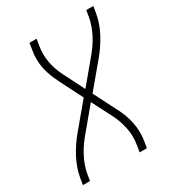

<svg xmlns="http://www.w3.org/2000/svg" viewBox="-178 -838 855 941"><g transform="rotate(-30 250.0 -367.5)"><path d="M13 0 19 -37Q28 -90 55 -141Q82 -192 119 -236L231 -370L164 -502V-503Q164 -503 164 -503Q164 -503 164 -503Q153 -525 144 -548Q135 -571 130 -595.5Q125 -620 124.5 -646Q124 -672 129 -698L135 -735H175L169 -698Q161 -650 170 -604.5Q179 -559 200 -519L259 -402L359 -522Q359 -522 359 -522Q359 -522 359 -522L360 -523Q376 -542 391 -563Q406 -584 417.5 -606Q429 -628 437.5 -651.5Q446 -675 450 -698L456 -735H496L490 -698Q481 -645 454 -594Q427 -543 390 -499L278 -365L345 -233V-232Q345 -232 345 -232Q345 -232 346 -232Q357 -210 365.5 -187Q374 -164 379 -139.5Q384 -115 384.5 -89Q385 -63 381 -37L375 0H334L340 -37Q348 -85 339 -130.5Q330 -176 310 -216L250 -333L150 -213Q133 -193 118.5 -172.5Q104 -152 92 -129.5Q80 -107 71.5 -83.5Q63 -60 59 -37L53 0Z"/></g></svg>

Font: Iosevka Curly XLtObl
Style: Regular
Weight: 200
Italic angle: -9°
Monospace: yes
Designer: Belleve Invis
Foundry: Belleve Invis
Version: Version 11.1.0; ttfautohint (v1.8.3)